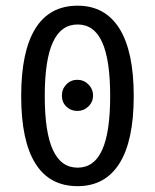

<svg xmlns="http://www.w3.org/2000/svg" viewBox="-20 -636 540 668"><path d="M195.3 -303.7Q195.3 -326.2 210.9 -342.3Q226.6 -358.4 249 -358.4Q271.5 -358.4 287.6 -342.3Q303.7 -326.2 303.7 -303.7Q303.7 -281.2 287.6 -265.6Q271.5 -250 249 -250Q226.6 -250 210.9 -265.1Q195.3 -280.3 195.3 -303.7ZM250 -550.8Q192.4 -550.8 164.1 -489.3Q135.7 -427.7 135.7 -301.8Q135.7 -175.8 164.1 -114.3Q192.4 -52.7 250 -52.7Q307.6 -52.7 335.4 -114.3Q363.3 -175.8 363.3 -301.8Q363.3 -427.7 335.4 -489.3Q307.6 -550.8 250 -550.8ZM250 -616.2Q345.7 -616.2 395.5 -536.6Q445.3 -457 445.3 -301.8Q445.3 -146.5 395.5 -67.4Q345.7 11.7 250 11.7Q152.3 11.7 103 -67.4Q53.7 -146.5 53.7 -301.8Q53.7 -457 103 -536.6Q152.3 -616.2 250 -616.2Z"/></svg>

Font: BabelStone Coelbren y Beirdd
Style: Regular
Weight: 400
Designer: Andrew West
Foundry: BabelStone
Version: Version 1.00;September 27, 2022